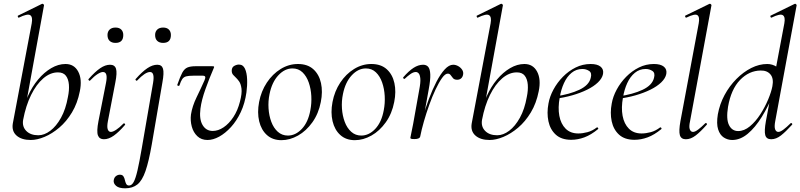

<svg xmlns="http://www.w3.org/2000/svg" viewBox="-20 -746 4339 1041"><path d="M146.8 13Q96.6 13 69.5 -11.2Q42.4 -35.4 49.6 -77.4L152 -619.4Q158.4 -654.6 143.5 -663.8Q128.6 -673 82.8 -650.6Q78.8 -648.8 76.8 -654.8Q74.8 -660.8 78.8 -661.8L207.4 -725Q211.6 -727 215.6 -723Q219.6 -719 218.6 -717L105.4 -96Q99.4 -59.4 122.6 -36Q145.8 -12.6 187.8 -12.6Q220.2 -12.6 252.7 -37Q285.2 -61.4 310.9 -107.8Q336.6 -154.2 348.2 -220Q356 -256.6 353.6 -286.9Q351.2 -317.2 337.2 -335.4Q323.2 -353.6 294.2 -353.6Q252.6 -353.6 214.8 -321.2Q177 -288.8 148.5 -231Q120 -173.2 105.4 -96L99.2 -116Q108.2 -173 131.1 -224.5Q154 -276 186.7 -315Q219.4 -354 257.7 -376.5Q296 -399 335.2 -399Q382.2 -399 404.2 -357.5Q426.2 -316 412.8 -251Q400 -186 370.2 -136.5Q340.4 -87 301.4 -54Q262.4 -21 221.8 -4Q181.2 13 146.8 13Z M543.2 9Q519 9 511 -12Q503 -33 513.8 -89L554.8 -297Q566.4 -355.6 538.2 -355.6Q526.6 -355.6 508.5 -344Q490.4 -332.4 469.2 -310Q466 -306 461.6 -310.5Q457.2 -315 461 -318.2Q495.4 -357.2 523.2 -376.1Q551 -395 576.6 -395Q602.2 -395 609 -373.3Q615.8 -351.6 605.4 -299.4L565 -89Q559.2 -58.6 564.2 -44.7Q569.2 -30.8 581.2 -30.8Q592.2 -30.8 610 -42.4Q627.8 -54 648.6 -75.4Q652.6 -79.4 656.6 -75Q660.6 -70.6 656.6 -67.4Q624 -29.6 596.6 -10.3Q569.2 9 543.2 9ZM606.2 -513.4Q585.8 -513.4 574.3 -524.4Q562.8 -535.4 562.8 -556.2Q562.8 -574.6 574.3 -585.6Q585.8 -596.6 606.2 -596.6Q626.6 -596.6 637.5 -585.6Q648.4 -574.6 648.4 -556.2Q648.4 -513.4 606.2 -513.4Z M658.4 275Q624.6 275 609.4 261.6Q594.2 248.2 596.6 231.6Q598.8 216.4 608.7 208.8Q618.6 201.2 629.8 201.2Q643.4 201.2 649.1 209.9Q654.8 218.6 657.2 230.5Q659.6 242.4 664.3 251.1Q669 259.8 679.6 259.8Q694.4 259.8 704.9 240.6Q715.4 221.4 725.5 177.6Q735.6 133.8 748.2 60.6L810 -297Q819.8 -355.6 793.4 -355.6Q767.6 -355.6 724.2 -310Q721.2 -306 716.8 -310.5Q712.4 -315 716.2 -318.2Q750.6 -357.2 778.8 -376.1Q807 -395 832.6 -395Q857.4 -395 863.8 -373.3Q870.2 -351.6 860.6 -299.4L802.8 37.8Q786.8 129.4 768.9 181.3Q751 233.2 724.9 254.1Q698.8 275 658.4 275ZM864.4 -513.4Q844 -513.4 832.5 -524.4Q821 -535.4 821 -556.2Q821 -574.6 832.5 -585.6Q844 -596.6 864.4 -596.6Q884.8 -596.6 895.7 -585.6Q906.6 -574.6 906.6 -556.2Q906.6 -513.4 864.4 -513.4Z M1105 13Q1071.6 13 1050 -7.5Q1028.4 -28 1019.8 -59.8Q1011.2 -91.6 1015.4 -125.2Q1022.4 -170.2 1045.7 -218.1Q1069 -266 1088.6 -310Q1094.8 -324 1092.5 -329.8Q1090.2 -335.6 1079.2 -335.6H1028Q1002.4 -335.6 989.1 -331.9Q975.8 -328.2 968.1 -317.1Q960.4 -306 953 -283Q951 -279 945.4 -280.8Q939.8 -282.6 941.8 -287.6Q956.8 -330.6 968.1 -351.7Q979.4 -372.8 995.8 -379.9Q1012.2 -387 1041.2 -387H1130.2Q1139 -387 1140.6 -385Q1142.2 -383 1138.2 -375Q1115.2 -322 1093.9 -262.7Q1072.6 -203.4 1066.8 -157Q1059.4 -99.8 1078.5 -67.9Q1097.6 -36 1133.4 -36Q1163 -36 1192.3 -55.7Q1221.6 -75.4 1245.2 -111.1Q1268.8 -146.8 1281 -195Q1292.8 -239.8 1289.3 -265.8Q1285.8 -291.8 1276.2 -304.9Q1266.6 -318 1260 -324Q1254.8 -329.4 1245.6 -338.6Q1236.4 -347.8 1236.4 -362.2Q1236.4 -381 1249.7 -388.5Q1263 -396 1275.4 -396Q1298 -396 1308.2 -373.5Q1318.4 -351 1319.8 -316.3Q1321.2 -281.6 1316.2 -245.2Q1307.8 -185.8 1285.5 -138.3Q1263.2 -90.8 1232.3 -57Q1201.4 -23.2 1168.4 -5.1Q1135.4 13 1105 13Z M1506 14Q1458.2 14 1427.3 -13.8Q1396.4 -41.6 1385.2 -88.6Q1374 -135.6 1384.8 -193Q1396 -251.6 1426.8 -298.1Q1457.6 -344.6 1501.6 -371.8Q1545.6 -399 1595.4 -399Q1647.4 -399 1678.8 -370.7Q1710.2 -342.4 1720.4 -295.5Q1730.6 -248.6 1719.4 -193Q1707.2 -129.8 1673.7 -82.9Q1640.2 -36 1595.8 -11Q1551.4 14 1506 14ZM1540.8 -11Q1582.4 -11 1616.7 -47.3Q1651 -83.6 1662.8 -149Q1670 -186 1667.9 -225.3Q1665.8 -264.6 1654 -298.6Q1642.2 -332.6 1620.2 -353.8Q1598.2 -375 1565.6 -375Q1524 -375 1489.2 -337.8Q1454.4 -300.6 1441.4 -236Q1433.4 -197.4 1436 -158Q1438.6 -118.6 1451.1 -85.2Q1463.6 -51.8 1486.4 -31.4Q1509.2 -11 1540.8 -11Z M1904 14Q1856.2 14 1825.3 -13.8Q1794.4 -41.6 1783.2 -88.6Q1772 -135.6 1782.8 -193Q1794 -251.6 1824.8 -298.1Q1855.6 -344.6 1899.6 -371.8Q1943.6 -399 1993.4 -399Q2045.4 -399 2076.8 -370.7Q2108.2 -342.4 2118.4 -295.5Q2128.6 -248.6 2117.4 -193Q2105.2 -129.8 2071.7 -82.9Q2038.2 -36 1993.8 -11Q1949.4 14 1904 14ZM1938.8 -11Q1980.4 -11 2014.7 -47.3Q2049 -83.6 2060.8 -149Q2068 -186 2065.9 -225.3Q2063.8 -264.6 2052 -298.6Q2040.2 -332.6 2018.2 -353.8Q1996.2 -375 1963.6 -375Q1922 -375 1887.2 -337.8Q1852.4 -300.6 1839.4 -236Q1831.4 -197.4 1834 -158Q1836.6 -118.6 1849.1 -85.2Q1861.6 -51.8 1884.4 -31.4Q1907.2 -11 1938.8 -11Z M2258.6 -7.2 2248.6 -8.2Q2257 -53.2 2271.6 -105.7Q2286.2 -158.2 2305.3 -209.2Q2324.4 -260.2 2346.2 -302.3Q2368 -344.4 2391.2 -369.7Q2414.4 -395 2437 -395Q2450.6 -395 2464 -387.7Q2477.4 -380.4 2485.6 -368Q2493.8 -355.6 2490.8 -341Q2488.2 -328 2479.8 -320.8Q2471.4 -313.6 2458.8 -313.6Q2443.8 -313.6 2436.4 -321.9Q2429 -330.2 2423.5 -338.5Q2418 -346.8 2407.8 -346.8Q2393.6 -346.8 2376.8 -323.3Q2360 -299.8 2341.9 -261.6Q2323.8 -223.4 2307.5 -177.9Q2291.2 -132.4 2278.3 -87.4Q2265.4 -42.4 2258.6 -7.2ZM2227.4 8Q2213.2 8 2209 6.3Q2204.8 4.6 2204.8 1.6Q2204.8 -1.6 2210.4 -26.4Q2216 -51.2 2220 -74L2253 -258.6Q2260.8 -298.8 2259 -319.3Q2257.2 -339.8 2250.3 -347.7Q2243.4 -355.6 2234.6 -355.6Q2220.8 -355.6 2204.7 -344Q2188.6 -332.4 2174.4 -318.8Q2172 -316.4 2168 -320.1Q2164 -323.8 2166.4 -327Q2196 -361.2 2222.2 -378.1Q2248.4 -395 2274 -395Q2292 -395 2301.8 -383.4Q2311.6 -371.8 2312.9 -342.8Q2314.2 -313.8 2304.4 -261L2258.6 -7.2Q2256.4 8 2227.4 8Z M2634.8 13Q2584.6 13 2557.5 -11.2Q2530.4 -35.4 2537.6 -77.4L2640 -619.4Q2646.4 -654.6 2631.5 -663.8Q2616.6 -673 2570.8 -650.6Q2566.8 -648.8 2564.8 -654.8Q2562.8 -660.8 2566.8 -661.8L2695.4 -725Q2699.6 -727 2703.6 -723Q2707.6 -719 2706.6 -717L2593.4 -96Q2587.4 -59.4 2610.6 -36Q2633.8 -12.6 2675.8 -12.6Q2708.2 -12.6 2740.7 -37Q2773.2 -61.4 2798.9 -107.8Q2824.6 -154.2 2836.2 -220Q2844 -256.6 2841.6 -286.9Q2839.2 -317.2 2825.2 -335.4Q2811.2 -353.6 2782.2 -353.6Q2740.6 -353.6 2702.8 -321.2Q2665 -288.8 2636.5 -231Q2608 -173.2 2593.4 -96L2587.2 -116Q2596.2 -173 2619.1 -224.5Q2642 -276 2674.7 -315Q2707.4 -354 2745.7 -376.5Q2784 -399 2823.2 -399Q2870.2 -399 2892.2 -357.5Q2914.2 -316 2900.8 -251Q2888 -186 2858.2 -136.5Q2828.4 -87 2789.4 -54Q2750.4 -21 2709.8 -4Q2669.2 13 2634.8 13Z M3077.2 12Q3024 12 2993.5 -15.8Q2963 -43.6 2953.5 -88.6Q2944 -133.6 2953.8 -185Q2960.2 -222.4 2980.8 -260.5Q3001.4 -298.6 3032.2 -329.9Q3063 -361.2 3101.2 -380.1Q3139.4 -399 3182.4 -399Q3218.6 -399 3236.3 -384.6Q3254 -370.2 3249.6 -345Q3245 -321.4 3222.2 -299.4Q3199.4 -277.4 3163.1 -259.6Q3126.8 -241.8 3082.3 -229.1Q3037.8 -216.4 2990.2 -210.6L2992.2 -223.6Q3068.8 -234.6 3121.2 -259.3Q3173.6 -284 3183 -324Q3190.2 -350.8 3174.1 -361.4Q3158 -372 3137.6 -372Q3104.2 -372 3078.9 -351.1Q3053.6 -330.2 3037.7 -295.2Q3021.8 -260.2 3014.8 -218Q3004.4 -162.2 3012.6 -118.2Q3020.8 -74.2 3046.8 -48.3Q3072.8 -22.4 3115.4 -22.4Q3139.2 -22.4 3165.3 -29.4Q3191.4 -36.4 3215.8 -55Q3218.6 -57 3222.1 -53Q3225.6 -49 3222.8 -46.2Q3184.8 -14.8 3148.7 -1.4Q3112.6 12 3077.2 12Z M3420.2 12Q3367 12 3336.5 -15.8Q3306 -43.6 3296.5 -88.6Q3287 -133.6 3296.8 -185Q3303.2 -222.4 3323.8 -260.5Q3344.4 -298.6 3375.2 -329.9Q3406 -361.2 3444.2 -380.1Q3482.4 -399 3525.4 -399Q3561.6 -399 3579.3 -384.6Q3597 -370.2 3592.6 -345Q3588 -321.4 3565.2 -299.4Q3542.4 -277.4 3506.1 -259.6Q3469.8 -241.8 3425.3 -229.1Q3380.8 -216.4 3333.2 -210.6L3335.2 -223.6Q3411.8 -234.6 3464.2 -259.3Q3516.6 -284 3526 -324Q3533.2 -350.8 3517.1 -361.4Q3501 -372 3480.6 -372Q3447.2 -372 3421.9 -351.1Q3396.6 -330.2 3380.7 -295.2Q3364.8 -260.2 3357.8 -218Q3347.4 -162.2 3355.6 -118.2Q3363.8 -74.2 3389.8 -48.3Q3415.8 -22.4 3458.4 -22.4Q3482.2 -22.4 3508.3 -29.4Q3534.4 -36.4 3558.8 -55Q3561.6 -57 3565.1 -53Q3568.6 -49 3565.8 -46.2Q3527.8 -14.8 3491.7 -1.4Q3455.6 12 3420.2 12Z M3698.8 9Q3672.8 9 3666.2 -13.2Q3659.6 -35.4 3669.2 -89L3768.4 -619.4Q3774.8 -654.6 3761.1 -663.8Q3747.4 -673 3701.6 -650.6Q3697.6 -648.8 3695.2 -654.8Q3692.8 -660.8 3696.8 -661.8L3826.2 -725Q3830.4 -727 3834.4 -723Q3838.4 -719 3837.4 -717L3721.4 -89Q3714.6 -58.6 3720 -44.7Q3725.4 -30.8 3737.4 -30.8Q3748.4 -30.8 3765.4 -43.6Q3782.4 -56.4 3803.2 -77Q3807.2 -81 3811.2 -77Q3815.2 -73 3811.2 -69Q3778.6 -32 3752 -11.5Q3725.4 9 3698.8 9Z M3949.8 13Q3925.4 13 3904.4 -0.5Q3883.4 -14 3873.6 -44.5Q3863.8 -75 3872 -126Q3882 -181.6 3908.4 -230.6Q3934.8 -279.6 3972.6 -317.7Q4010.4 -355.8 4053.4 -377.4Q4096.4 -399 4139.8 -399Q4168 -399 4191.9 -383.4Q4215.8 -367.8 4219.4 -332L4177.4 -246Q4146.8 -171 4110.5 -112.5Q4074.2 -54 4033.9 -20.5Q3993.6 13 3949.8 13ZM3982.2 -35.4Q4015 -35.4 4046.1 -61.3Q4077.2 -87.2 4102.5 -126.5Q4127.8 -165.8 4145 -207.1Q4162.2 -248.4 4167.8 -278.4Q4175.8 -320.2 4157.5 -342.3Q4139.2 -364.4 4104 -363.6Q4041 -362.8 3992.3 -312.3Q3943.6 -261.8 3927.2 -166.4Q3916.4 -100 3932.6 -67.7Q3948.8 -35.4 3982.2 -35.4ZM4161.4 9Q4135.4 9 4129.2 -13.2Q4123 -35.4 4132.6 -89L4232.6 -619.4Q4239 -654.6 4224.1 -663.8Q4209.2 -673 4163.4 -650.6Q4159.4 -648.8 4157.4 -654.8Q4155.4 -660.8 4159.4 -661.8L4288.8 -725Q4292.2 -727 4296.2 -723Q4300.2 -719 4299.2 -717L4183.2 -89Q4177.4 -58.6 4182.7 -44.7Q4188 -30.8 4200 -30.8Q4211 -30.8 4228 -43.6Q4245 -56.4 4265.8 -77Q4269 -81 4273.4 -77Q4277.8 -73 4273.8 -69Q4240.4 -32 4214.2 -11.5Q4188 9 4161.4 9Z"/></svg>

Font: Cormorant Light
Style: Italic
Weight: 300
Italic angle: -10°
Designer: Christian Thalmann (Catharsis Fonts)
Foundry: Catharsis Fonts
Version: Version 4.000